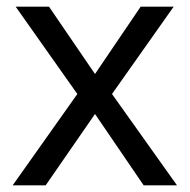

<svg xmlns="http://www.w3.org/2000/svg" viewBox="-20 -556 569 576"><path d="M212 -274 27 -536H127L265 -334L402 -536H501L316 -274L511 0H411L265 -214L117 0H18Z"/></svg>

Font: Noto Sans Manichaean
Style: Regular
Weight: 400
Designer: Monotype Design Team
Foundry: Monotype Imaging Inc.
Version: Version 2.005; ttfautohint (v1.8.4.7-5d5b)